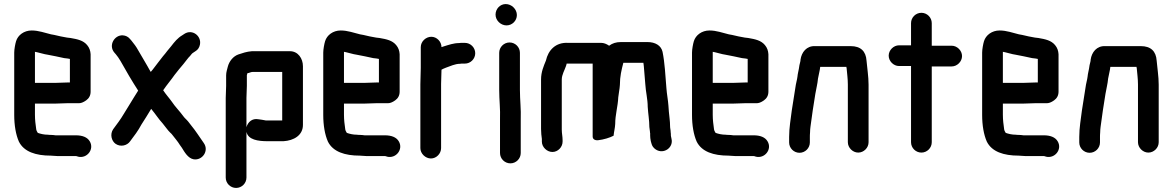

<svg xmlns="http://www.w3.org/2000/svg" viewBox="-20 -708 5772 945"><path d="M311 -200H365C377 -199 390 -204 404 -214C418 -224 426 -238 426 -257V-441C425 -458 420 -473 409 -486C390 -509 362 -515 327 -521L310 -523C305 -524 299 -525 294 -526C274 -529 252 -536 231 -539C201 -546 171 -558 136 -558C98 -558 68 -535 59 -505C55 -492 50 -465 50 -449V-142C50 -91 58 -45 73 -11C98 39 156 58 230 58C240 58 249 60 261 60H353C357 60 361 62 364 63C408 74 445 27 422 -12C410 -33 385 -42 353 -42H253C246 -43 238 -44 230 -44C226 -44 221 -44 215 -45C197 -45 180 -49 166 -54C164 -58 158 -66 158 -74C155 -96 152 -117 152 -143V-198H249C264 -198 297 -200 311 -200ZM249 -300H152V-453L162 -451C177 -448 197 -441 213 -439C241 -434 268 -428 296 -422L313 -420C316 -419 320 -419 324 -418V-302H311C298 -302 264 -300 249 -300Z M887 -541 878 -535C854 -521 839 -502 822 -480L803 -457C797 -449 790 -440 782 -431C763 -408 752 -391 732 -366L722 -354C717 -363 711 -372 706 -382C690 -411 676 -432 661 -459C649 -481 641 -490 627 -508L620 -516C611 -527 599 -533 585 -534C544 -537 512 -485 543 -449L550 -441C560 -429 563 -424 573 -408C599 -361 631 -307 660 -262C653 -251 646 -240 640 -230C627 -207 601 -168 589 -147C574 -121 554 -95 537 -72C520 -47 529 -14 549 0C574 17 606 8 620 -12C639 -37 661 -66 676 -95C688 -114 712 -151 724 -172C725 -172 725 -172 725 -171C746 -146 759 -124 781 -100C793 -86 806 -66 818 -55C821 -52 824 -50 826 -47C838 -31 855 -12 865 5L875 19C888 40 905 71 933 76C976 83 1010 34 983 -4C961 -35 944 -63 920 -92L906 -110C898 -120 888 -127 880 -139C864 -161 841 -184 826 -207C815 -223 795 -245 783 -264L784 -265C800 -289 824 -317 839 -339C852 -356 870 -378 883 -393L901 -416C906 -423 911 -428 915 -432C922 -440 924 -445 933 -450L942 -456C954 -463 961 -474 964 -488C973 -531 926 -567 887 -541Z M1471 -93V-382C1471 -420 1447 -456 1407 -456H1220C1194 -454 1174 -447 1153 -440C1128 -431 1108 -407 1101 -379C1098 -366 1093 -353 1093 -337V-285C1093 -273 1091 -239 1091 -226V166C1091 194 1114 217 1142 217C1170 217 1193 194 1193 166V-59C1201 -20 1250 -13 1297 -13H1375C1426 -16 1471 -42 1471 -93ZM1195 -286V-338C1196 -341 1197 -345 1198 -348C1207 -348 1213 -354 1224 -354H1369V-115H1289C1278 -117 1263 -120 1252 -121C1221 -127 1200 -107 1193 -82V-226C1193 -240 1195 -274 1195 -286Z M1832 -200H1886C1898 -199 1911 -204 1925 -214C1939 -224 1947 -238 1947 -257V-441C1946 -458 1941 -473 1930 -486C1911 -509 1883 -515 1848 -521L1831 -523C1826 -524 1820 -525 1815 -526C1795 -529 1773 -536 1752 -539C1722 -546 1692 -558 1657 -558C1619 -558 1589 -535 1580 -505C1576 -492 1571 -465 1571 -449V-142C1571 -91 1579 -45 1594 -11C1619 39 1677 58 1751 58C1761 58 1770 60 1782 60H1874C1878 60 1882 62 1885 63C1929 74 1966 27 1943 -12C1931 -33 1906 -42 1874 -42H1774C1767 -43 1759 -44 1751 -44C1747 -44 1742 -44 1736 -45C1718 -45 1701 -49 1687 -54C1685 -58 1679 -66 1679 -74C1676 -96 1673 -117 1673 -143V-198H1770C1785 -198 1818 -200 1832 -200ZM1770 -300H1673V-453L1683 -451C1698 -448 1718 -441 1734 -439C1762 -434 1789 -428 1817 -422L1834 -420C1837 -419 1841 -419 1845 -418V-302H1832C1819 -302 1785 -300 1770 -300Z M2051 -476V-374C2051 -350 2049 -319 2049 -293V21C2049 48 2074 72 2101 72C2128 72 2151 48 2151 21V-295C2151 -317 2153 -344 2153 -365C2160 -369 2165 -371 2175 -375C2196 -382 2219 -394 2244 -394C2248 -395 2253 -395 2258 -395H2268C2296 -395 2319 -418 2319 -446C2319 -474 2296 -497 2268 -497H2258C2251 -497 2244 -497 2239 -496C2213 -496 2188 -487 2165 -480L2153 -476C2153 -503 2130 -527 2103 -527C2076 -527 2051 -504 2051 -476Z M2437 -448V-265C2437 -217 2443 -168 2441 -123V45C2441 73 2464 96 2492 96C2520 96 2543 73 2543 45V-122C2545 -168 2539 -218 2539 -265V-448C2539 -476 2516 -499 2488 -499C2460 -499 2437 -476 2437 -448ZM2419 -636C2419 -607 2445 -583 2473 -583C2501 -583 2524 -606 2524 -634C2524 -663 2498 -688 2469 -688C2441 -688 2419 -664 2419 -636Z M2647 -24V-11C2647 16 2672 40 2699 40C2726 40 2749 16 2749 -11V-18C2749 -37 2745 -51 2745 -70V-317C2745 -340 2759 -363 2765 -381C2766 -385 2769 -391 2769 -395H2897V-36C2897 -22 2910 -16 2925 -18C2951 -21 2981 -30 3000 -40C3002 -61 3007 -77 3008 -98C3008 -144 3021 -183 3023 -229C3025 -250 3030 -270 3031 -290C3031 -332 3039 -364 3048 -399H3147V-396C3148 -393 3148 -387 3149 -380C3151 -351 3154 -325 3156 -295C3158 -257 3168 -220 3168 -182C3170 -148 3176 -116 3176 -83C3177 -74 3178 -67 3179 -60C3179 -57 3179 -55 3180 -52V-41C3180 -33 3181 -24 3183 -14L3186 -3C3189 10 3196 20 3208 28C3247 53 3296 18 3285 -25L3283 -35C3282 -38 3282 -41 3282 -42C3282 -47 3282 -52 3281 -57C3281 -68 3278 -76 3278 -88C3278 -112 3274 -135 3272 -159L3270 -187C3268 -216 3262 -245 3260 -274C3255 -335 3252 -399 3241 -453C3234 -484 3205 -501 3167 -501H3036C3012 -501 2994 -495 2978 -483C2965 -492 2952 -497 2939 -497H2777C2714 -501 2678 -460 2667 -410C2656 -383 2643 -354 2643 -317V-73C2643 -55 2645 -38 2647 -24Z M3647 -200H3701C3713 -199 3726 -204 3740 -214C3754 -224 3762 -238 3762 -257V-441C3761 -458 3756 -473 3745 -486C3726 -509 3698 -515 3663 -521L3646 -523C3641 -524 3635 -525 3630 -526C3610 -529 3588 -536 3567 -539C3537 -546 3507 -558 3472 -558C3434 -558 3404 -535 3395 -505C3391 -492 3386 -465 3386 -449V-142C3386 -91 3394 -45 3409 -11C3434 39 3492 58 3566 58C3576 58 3585 60 3597 60H3689C3693 60 3697 62 3700 63C3744 74 3781 27 3758 -12C3746 -33 3721 -42 3689 -42H3589C3582 -43 3574 -44 3566 -44C3562 -44 3557 -44 3551 -45C3533 -45 3516 -49 3502 -54C3500 -58 3494 -66 3494 -74C3491 -96 3488 -117 3488 -143V-198H3585C3600 -198 3633 -200 3647 -200ZM3585 -300H3488V-453L3498 -451C3513 -448 3533 -441 3549 -439C3577 -434 3604 -428 3632 -422L3649 -420C3652 -419 3656 -419 3660 -418V-302H3647C3634 -302 3600 -300 3585 -300Z M3966 -7V-34C3966 -39 3966 -46 3967 -57C3967 -67 3968 -76 3969 -84C3976 -137 3984 -193 3993 -246C3997 -271 4004 -296 4006 -321C4009 -340 4015 -359 4017 -379H4146C4146 -376 4146 -374 4147 -372C4149 -347 4153 -320 4153 -292V-8C4153 19 4177 43 4204 43C4231 43 4255 20 4255 -8V-291C4255 -332 4248 -372 4245 -409C4242 -456 4216 -481 4167 -481H3992C3950 -483 3925 -451 3920 -414C3920 -412 3920 -409 3919 -405C3915 -391 3914 -384 3912 -370C3910 -358 3906 -344 3905 -331L3903 -319C3901 -312 3899 -302 3897 -291C3891 -248 3883 -207 3877 -164C3872 -121 3864 -81 3864 -34V-7C3864 21 3887 44 3915 44C3943 44 3966 21 3966 -7Z M4464 -594V-485H4405C4378 -485 4354 -461 4354 -434C4354 -407 4378 -383 4405 -383H4464V-8C4464 20 4487 43 4515 43C4543 43 4566 20 4566 -8V-381H4664C4691 -381 4715 -405 4715 -432C4715 -459 4691 -483 4664 -483H4566V-594C4566 -622 4543 -645 4515 -645C4487 -645 4464 -622 4464 -594Z M5075 -200H5129C5141 -199 5154 -204 5168 -214C5182 -224 5190 -238 5190 -257V-441C5189 -458 5184 -473 5173 -486C5154 -509 5126 -515 5091 -521L5074 -523C5069 -524 5063 -525 5058 -526C5038 -529 5016 -536 4995 -539C4965 -546 4935 -558 4900 -558C4862 -558 4832 -535 4823 -505C4819 -492 4814 -465 4814 -449V-142C4814 -91 4822 -45 4837 -11C4862 39 4920 58 4994 58C5004 58 5013 60 5025 60H5117C5121 60 5125 62 5128 63C5172 74 5209 27 5186 -12C5174 -33 5149 -42 5117 -42H5017C5010 -43 5002 -44 4994 -44C4990 -44 4985 -44 4979 -45C4961 -45 4944 -49 4930 -54C4928 -58 4922 -66 4922 -74C4919 -96 4916 -117 4916 -143V-198H5013C5028 -198 5061 -200 5075 -200ZM5013 -300H4916V-453L4926 -451C4941 -448 4961 -441 4977 -439C5005 -434 5032 -428 5060 -422L5077 -420C5080 -419 5084 -419 5088 -418V-302H5075C5062 -302 5028 -300 5013 -300Z M5394 -7V-34C5394 -39 5394 -46 5395 -57C5395 -67 5396 -76 5397 -84C5404 -137 5412 -193 5421 -246C5425 -271 5432 -296 5434 -321C5437 -340 5443 -359 5445 -379H5574C5574 -376 5574 -374 5575 -372C5577 -347 5581 -320 5581 -292V-8C5581 19 5605 43 5632 43C5659 43 5683 20 5683 -8V-291C5683 -332 5676 -372 5673 -409C5670 -456 5644 -481 5595 -481H5420C5378 -483 5353 -451 5348 -414C5348 -412 5348 -409 5347 -405C5343 -391 5342 -384 5340 -370C5338 -358 5334 -344 5333 -331L5331 -319C5329 -312 5327 -302 5325 -291C5319 -248 5311 -207 5305 -164C5300 -121 5292 -81 5292 -34V-7C5292 21 5315 44 5343 44C5371 44 5394 21 5394 -7Z"/></svg>

Font: Electronic
Style: UltBlk
Weight: 500
Version: Version 1.011